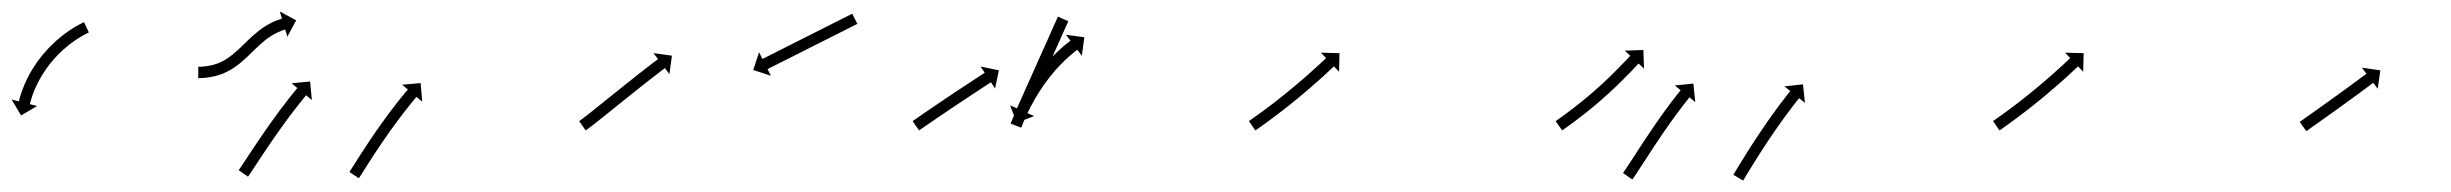

<svg xmlns="http://www.w3.org/2000/svg" viewBox="-28 -298 4315 338"><path d="M126.6 -240C127.2 -240.3 127.8 -240.6 128.4 -240.9L119.9 -259C119.3 -258.7 118.7 -258.4 118.1 -258.1C118.1 -258.1 118.1 -258.1 118 -258.1C118 -258.1 118 -258.1 118 -258.1C116.2 -257.2 114.5 -256.3 112.8 -255.4C112.8 -255.4 112.7 -255.4 112.7 -255.4C112.7 -255.4 112.6 -255.4 112.6 -255.4C110 -254 107.3 -252.5 104.7 -251C104.7 -251 104.6 -250.9 104.6 -250.9C104.6 -250.9 104.5 -250.9 104.5 -250.9C101.2 -248.9 97.9 -246.8 94.6 -244.6C94.6 -244.6 94.5 -244.6 94.5 -244.6C94.4 -244.5 94.4 -244.5 94.4 -244.5C90.6 -241.9 86.8 -239.2 83.1 -236.4C83.1 -236.4 83.1 -236.4 83.1 -236.3C83 -236.3 83 -236.3 83 -236.3C78.9 -233.1 75 -229.8 71.1 -226.4C71.1 -226.4 71 -226.4 71 -226.3C70.9 -226.3 70.9 -226.2 70.9 -226.2C66.8 -222.5 62.9 -218.7 59 -214.8C59 -214.8 58.9 -214.8 58.9 -214.7C58.8 -214.7 58.8 -214.6 58.8 -214.6C54.9 -210.5 51.1 -206.2 47.4 -201.9C47.4 -201.9 47.4 -201.9 47.3 -201.8C47.3 -201.8 47.3 -201.7 47.3 -201.7C43.7 -197.3 40.2 -192.8 36.9 -188.2C36.9 -188.2 36.8 -188.1 36.8 -188.1C36.8 -188 36.7 -187.9 36.7 -187.9C33.6 -183.4 30.6 -178.8 27.7 -174.1C27.7 -174.1 27.7 -174 27.7 -174C27.6 -173.9 27.6 -173.8 27.6 -173.8C25 -169.4 22.5 -164.8 20.2 -160.2C20.2 -160.2 20.2 -160.2 20.1 -160.1C20.1 -160.1 20.1 -160 20.1 -160C18.1 -155.9 16.2 -151.6 14.3 -147.4C14.3 -147.4 14.3 -147.3 14.3 -147.3C14.3 -147.2 14.3 -147.2 14.3 -147.2C12.8 -143.5 11.4 -139.9 10.1 -136.2C10.1 -136.2 10.1 -136.2 10.1 -136.1C10.1 -136.1 10 -136 10 -136C9.1 -133.2 8.2 -130.3 7.3 -127.4C7.3 -127.4 7.3 -127.4 7.3 -127.3C7.3 -127.3 7.2 -127.3 7.2 -127.3C6.7 -125.4 6.2 -123.5 5.7 -121.7C5.7 -121.7 5.7 -121.6 5.7 -121.6C5.7 -121.6 5.7 -121.6 5.7 -121.6C5.5 -120.9 5.3 -120.3 5.2 -119.6L-7.6 -122.9L9.1 -94.7L37.3 -111.4L24.5 -114.7C24.7 -115.3 24.9 -116 25 -116.6C25 -116.6 25 -116.6 25 -116.6C25 -116.5 25 -116.5 25 -116.5C25.5 -118.3 26 -120 26.5 -121.8C26.5 -121.8 26.5 -121.7 26.4 -121.7C26.4 -121.7 26.4 -121.6 26.4 -121.6C27.2 -124.3 28.1 -127 29 -129.7C29 -129.7 29 -129.6 29 -129.6C29 -129.5 28.9 -129.5 28.9 -129.5C30.2 -132.9 31.5 -136.4 32.8 -139.7C32.8 -139.7 32.8 -139.7 32.8 -139.6C32.8 -139.6 32.7 -139.5 32.7 -139.5C34.4 -143.5 36.2 -147.5 38.1 -151.3C38.1 -151.3 38.1 -151.3 38.1 -151.2C38 -151.2 38 -151.1 38 -151.1C40.2 -155.4 42.5 -159.7 44.9 -163.9C44.9 -163.9 44.9 -163.8 44.9 -163.7C44.8 -163.7 44.8 -163.6 44.8 -163.6C47.5 -168 50.3 -172.4 53.2 -176.6C53.2 -176.6 53.2 -176.6 53.2 -176.5C53.1 -176.5 53.1 -176.4 53.1 -176.4C56.2 -180.8 59.5 -185 62.8 -189.2C62.8 -189.2 62.8 -189.1 62.7 -189.1C62.7 -189 62.6 -189 62.6 -189C66.1 -193 69.7 -197 73.3 -200.9C73.3 -200.9 73.3 -200.8 73.3 -200.8C73.2 -200.8 73.2 -200.7 73.2 -200.7C76.8 -204.4 80.5 -208 84.4 -211.5C84.4 -211.5 84.3 -211.4 84.3 -211.4C84.2 -211.3 84.2 -211.3 84.2 -211.3C87.8 -214.5 91.6 -217.6 95.4 -220.6C95.4 -220.6 95.3 -220.5 95.3 -220.5C95.2 -220.5 95.2 -220.4 95.2 -220.4C98.6 -223 102.1 -225.6 105.7 -228C105.7 -228 105.7 -228 105.6 -228C105.6 -227.9 105.5 -227.9 105.5 -227.9C108.6 -229.9 111.7 -231.9 114.8 -233.7C114.8 -233.7 114.8 -233.7 114.7 -233.7C114.7 -233.7 114.7 -233.6 114.7 -233.6C117.1 -235 119.5 -236.4 122 -237.7C122 -237.7 122 -237.7 121.9 -237.7C121.9 -237.7 121.9 -237.7 121.9 -237.7C123.5 -238.5 125.1 -239.3 126.7 -240.1C126.7 -240.1 126.7 -240.1 126.7 -240.1C126.7 -240 126.6 -240 126.6 -240Z M322.9 -180.5C322.2 -180.5 321.6 -180.5 321 -180.5L321 -160.5C321.7 -160.5 322.4 -160.5 323.1 -160.5C323.1 -160.5 323.1 -160.5 323.1 -160.5C323.2 -160.5 323.2 -160.5 323.2 -160.5C325.2 -160.6 327.2 -160.6 329.1 -160.7C329.1 -160.7 329.2 -160.7 329.2 -160.7C329.3 -160.7 329.3 -160.7 329.3 -160.7C332.4 -161 335.5 -161.3 338.6 -161.7C338.6 -161.7 338.6 -161.7 338.7 -161.7C338.8 -161.7 338.9 -161.7 338.9 -161.7C342.9 -162.3 346.8 -163.1 350.8 -164C350.8 -164 350.9 -164 351 -164.1C351.1 -164.1 351.2 -164.1 351.2 -164.1C355.8 -165.4 360.4 -166.9 364.9 -168.6C364.9 -168.6 365 -168.7 365.1 -168.7C365.2 -168.8 365.4 -168.8 365.4 -168.8C370.2 -171 375 -173.5 379.7 -176.1C379.7 -176.1 379.8 -176.2 379.9 -176.3C380 -176.3 380.1 -176.4 380.1 -176.4C384.8 -179.4 389.4 -182.7 393.9 -186.2C393.9 -186.2 393.9 -186.2 394 -186.3C394.1 -186.4 394.2 -186.4 394.2 -186.4C398.5 -190.1 402.8 -193.8 407 -197.7C407 -197.7 407 -197.7 407 -197.8C407 -197.8 407.1 -197.8 407.1 -197.8C411.1 -201.6 415 -205.5 419 -209.4L419 -209.4L419 -209.4C422.7 -213 426.5 -216.6 430.4 -220.1C430.4 -220.1 430.3 -220.1 430.3 -220.1C430.2 -220 430.2 -220 430.2 -220C433.8 -223.1 437.5 -226.2 441.2 -229.2C441.2 -229.2 441.2 -229.1 441.1 -229.1C441 -229 441 -229 441 -229C444.4 -231.4 447.8 -233.8 451.4 -236.1C451.4 -236.1 451.3 -236 451.3 -236C451.2 -235.9 451.1 -235.9 451.1 -235.9C454.1 -237.6 457.3 -239.3 460.4 -240.9C460.4 -240.9 460.3 -240.8 460.3 -240.8C460.2 -240.8 460.1 -240.7 460.1 -240.7C462.6 -241.8 465.1 -242.9 467.6 -243.9C467.6 -243.9 467.6 -243.9 467.5 -243.8C467.5 -243.8 467.4 -243.8 467.4 -243.8C469.1 -244.4 470.7 -245 472.4 -245.5C472.4 -245.5 472.3 -245.5 472.3 -245.5C472.3 -245.5 472.3 -245.5 472.3 -245.5C472.9 -245.6 473.5 -245.8 474.1 -246L477.9 -233.4L493.4 -262.2L464.6 -277.8L468.4 -265.2C467.7 -265 467 -264.8 466.4 -264.6C466.4 -264.6 466.4 -264.6 466.3 -264.6C466.3 -264.6 466.3 -264.5 466.3 -264.5C464.4 -263.9 462.5 -263.3 460.7 -262.6C460.7 -262.6 460.6 -262.6 460.5 -262.6C460.5 -262.6 460.4 -262.5 460.4 -262.5C457.6 -261.4 454.7 -260.2 451.9 -259C451.9 -259 451.9 -258.9 451.8 -258.9C451.7 -258.9 451.6 -258.8 451.6 -258.8C448.1 -257.1 444.5 -255.2 441.1 -253.2C441.1 -253.2 441 -253.1 440.9 -253.1C440.9 -253.1 440.8 -253 440.8 -253C436.8 -250.5 432.9 -247.9 429.2 -245.1C429.2 -245.1 429.1 -245.1 429 -245C429 -245 428.9 -244.9 428.9 -244.9C424.8 -241.7 420.9 -238.4 417 -235C417 -235 417 -235 416.9 -234.9C416.9 -234.9 416.8 -234.9 416.8 -234.9C412.9 -231.2 408.9 -227.5 405 -223.7L405 -223.7L405 -223.7C401.1 -219.9 397.2 -216 393.2 -212.3C393.2 -212.3 393.3 -212.3 393.3 -212.3C393.3 -212.3 393.4 -212.4 393.4 -212.4C389.4 -208.7 385.4 -205.2 381.3 -201.8C381.3 -201.8 381.4 -201.8 381.5 -201.9C381.6 -201.9 381.6 -202 381.6 -202C377.6 -198.9 373.5 -196 369.3 -193.2C369.3 -193.2 369.4 -193.3 369.5 -193.3C369.6 -193.4 369.7 -193.5 369.7 -193.5C365.6 -191.1 361.5 -189 357.2 -187.1C357.2 -187.1 357.3 -187.2 357.5 -187.2C357.6 -187.3 357.7 -187.3 357.7 -187.3C353.8 -185.8 349.9 -184.5 345.8 -183.4C345.8 -183.4 345.9 -183.4 346.1 -183.4C346.2 -183.5 346.3 -183.5 346.3 -183.5C342.8 -182.7 339.3 -182 335.8 -181.5C335.8 -181.5 335.9 -181.5 336 -181.5C336.1 -181.5 336.1 -181.5 336.1 -181.5C333.4 -181.2 330.7 -180.9 327.9 -180.7C327.9 -180.7 328 -180.7 328 -180.7C328.1 -180.7 328.1 -180.7 328.1 -180.7C326.4 -180.6 324.6 -180.5 322.8 -180.5C322.8 -180.5 322.8 -180.5 322.8 -180.5C322.9 -180.5 322.9 -180.5 322.9 -180.5ZM393.3 0C392.9 0.5 392.6 1.1 392.2 1.6L408.6 13C409 12.4 409.4 11.9 409.8 11.3L409.8 11.3L409.8 11.3C410.9 9.7 411.9 8.2 413 6.6L413 6.6L413 6.6C414.6 4.1 416.3 1.7 417.9 -0.7L417.9 -0.8L417.9 -0.8C420 -3.9 422 -7.1 424.1 -10.2C426.6 -13.9 429 -17.7 431.5 -21.4L431.5 -21.4L431.5 -21.4C434.2 -25.5 437 -29.6 439.8 -33.8L439.8 -33.7L439.8 -33.7C442.7 -38.1 445.7 -42.5 448.7 -46.9L448.7 -46.9L448.7 -46.9C451.8 -51.4 454.9 -55.9 458 -60.4L458 -60.4L458 -60.4C461.2 -64.9 464.3 -69.3 467.5 -73.8L467.5 -73.8L467.5 -73.7C470.6 -78 473.7 -82.3 476.8 -86.6L476.8 -86.6L476.8 -86.6C479.8 -90.5 482.7 -94.5 485.7 -98.5L485.7 -98.4L485.7 -98.4C488.4 -102 491.1 -105.5 493.8 -109L493.8 -109L493.8 -108.9C496.1 -111.9 498.4 -114.8 500.7 -117.8L500.7 -117.8L500.7 -117.7C502.5 -120 504.3 -122.3 506.1 -124.5L506.1 -124.5L506.1 -124.5C507.3 -125.9 508.4 -127.4 509.6 -128.8L509.6 -128.8L509.6 -128.8C510 -129.3 510.5 -129.8 510.9 -130.3L521 -121.9L517.9 -154.5L485.3 -151.4L495.5 -143C495 -142.5 494.6 -142 494.2 -141.5L494.2 -141.5L494.2 -141.5C493 -140 491.8 -138.6 490.6 -137.1L490.6 -137.1L490.6 -137.1C488.7 -134.8 486.9 -132.5 485.1 -130.2L485.1 -130.2L485 -130.2C482.7 -127.2 480.3 -124.3 478 -121.3L478 -121.2L478 -121.2C475.2 -117.7 472.5 -114.1 469.8 -110.5L469.8 -110.5L469.7 -110.5C466.7 -106.5 463.7 -102.5 460.7 -98.5L460.7 -98.4L460.7 -98.4C457.5 -94.1 454.4 -89.8 451.3 -85.4L451.3 -85.4L451.2 -85.4C448 -80.9 444.8 -76.4 441.7 -71.9L441.6 -71.9L441.6 -71.8C438.5 -67.3 435.3 -62.8 432.2 -58.2L432.2 -58.2L432.2 -58.2C429.2 -53.8 426.2 -49.3 423.2 -44.9L423.2 -44.9L423.2 -44.9C420.4 -40.7 417.6 -36.6 414.8 -32.4L414.8 -32.4L414.8 -32.4C412.4 -28.7 409.9 -25 407.4 -21.2C405.4 -18.1 403.3 -14.9 401.2 -11.8L401.2 -11.8L401.2 -11.8C399.6 -9.4 398 -7 396.4 -4.6L396.4 -4.6L396.4 -4.6C395.4 -3.1 394.3 -1.5 393.3 0L393.3 0ZM588.2 3.1C587.8 3.7 587.4 4.2 587.1 4.8L603.8 15.8C604.1 15.2 604.5 14.7 604.9 14.1L604.9 14.1L604.9 14.1C605.9 12.5 607 10.9 608 9.3L608 9.3L608 9.3C609.6 6.8 611.1 4.3 612.7 1.9C614.7 -1.3 616.7 -4.5 618.7 -7.7L618.7 -7.7L618.7 -7.7C621.1 -11.4 623.5 -15.1 626 -18.9L625.9 -18.9L625.9 -18.9C628.6 -23 631.3 -27.2 634.1 -31.3L634.1 -31.3L634.1 -31.3C637 -35.7 639.9 -40.1 642.9 -44.5L642.9 -44.5L642.9 -44.5C645.9 -49 649 -53.5 652.2 -58L652.2 -58L652.1 -58C655.3 -62.4 658.4 -66.9 661.6 -71.4C661.6 -71.4 661.6 -71.3 661.6 -71.3C661.6 -71.3 661.6 -71.3 661.6 -71.3C664.7 -75.6 667.8 -79.9 671 -84.1C671 -84.1 670.9 -84.1 670.9 -84.1C670.9 -84.1 670.9 -84.1 670.9 -84.1C673.9 -88.1 676.9 -92 679.9 -95.9L679.8 -95.9L679.8 -95.9C682.5 -99.4 685.2 -102.9 688 -106.4L688 -106.4L688 -106.4C690.3 -109.3 692.6 -112.2 695 -115.1L695 -115.1L694.9 -115.1C696.8 -117.3 698.6 -119.6 700.4 -121.8L700.4 -121.8L700.4 -121.8C701.6 -123.2 702.8 -124.6 704 -126L704 -126L704 -126C704.4 -126.5 704.8 -127 705.2 -127.5L715.3 -119L712.5 -151.7L679.9 -148.9L690 -140.4C689.5 -139.9 689.1 -139.4 688.7 -138.9L688.7 -138.9L688.7 -138.9C687.4 -137.5 686.2 -136 685 -134.6L685 -134.5L685 -134.5C683.1 -132.3 681.3 -130 679.4 -127.7L679.4 -127.7L679.4 -127.7C677 -124.7 674.6 -121.8 672.3 -118.8L672.3 -118.8L672.3 -118.8C669.5 -115.2 666.7 -111.7 664 -108.1L664 -108.1L664 -108.1C660.9 -104.1 657.9 -100.1 654.9 -96.1C654.9 -96.1 654.9 -96 654.9 -96C654.9 -96 654.9 -96 654.9 -96C651.7 -91.7 648.5 -87.4 645.4 -83C645.4 -83 645.4 -83 645.4 -83C645.4 -83 645.3 -83 645.3 -83C642.1 -78.5 638.9 -74 635.8 -69.4L635.7 -69.4L635.7 -69.4C632.6 -64.9 629.4 -60.3 626.3 -55.7L626.3 -55.7L626.3 -55.7C623.3 -51.3 620.3 -46.8 617.4 -42.3L617.4 -42.3L617.4 -42.3C614.6 -38.1 611.9 -33.9 609.2 -29.7L609.1 -29.7L609.1 -29.7C606.7 -26 604.3 -22.2 601.9 -18.4L601.9 -18.4L601.9 -18.4C599.8 -15.2 597.8 -12 595.8 -8.8C594.2 -6.4 592.7 -3.9 591.1 -1.5L591.1 -1.5L591.1 -1.5C590.1 0.1 589.1 1.6 588.1 3.2L588.1 3.1Z M993.1 -85.9C992.6 -85.5 992.1 -85.2 991.6 -84.8L1003 -68.4C1003.6 -68.8 1004.1 -69.2 1004.7 -69.6C1004.7 -69.6 1004.7 -69.6 1004.7 -69.6C1004.7 -69.6 1004.7 -69.6 1004.7 -69.6C1006.3 -70.7 1007.9 -71.9 1009.4 -73C1009.4 -73 1009.4 -73 1009.4 -73.1C1009.5 -73.1 1009.5 -73.1 1009.5 -73.1C1011.8 -74.8 1014.2 -76.6 1016.5 -78.4L1016.5 -78.5L1016.5 -78.5C1019.5 -80.8 1022.5 -83.1 1025.5 -85.5L1025.5 -85.5L1025.5 -85.5C1029 -88.3 1032.5 -91.1 1036 -93.9L1036 -93.9L1036.1 -93.9C1039.9 -97 1043.8 -100.1 1047.7 -103.3C1051.9 -106.6 1056 -110 1060.2 -113.3C1064.5 -116.8 1068.7 -120.2 1073 -123.6C1077.3 -127.1 1081.6 -130.5 1085.9 -133.9L1085.9 -133.9L1085.9 -133.9C1090 -137.2 1094.2 -140.6 1098.4 -143.9L1098.4 -143.9L1098.4 -143.9C1102.3 -146.9 1106.2 -150 1110.1 -153.1L1110.1 -153.1L1110.1 -153.1C1113.6 -155.8 1117.1 -158.6 1120.6 -161.3L1120.6 -161.3L1120.6 -161.3C1123.6 -163.6 1126.5 -165.9 1129.5 -168.2L1129.5 -168.2L1129.5 -168.2C1131.8 -170 1134.1 -171.7 1136.4 -173.5L1136.4 -173.5L1136.4 -173.5C1137.9 -174.6 1139.4 -175.7 1140.9 -176.9C1141.4 -177.3 1141.9 -177.7 1142.4 -178.1L1150.4 -167.6L1154.9 -200L1122.4 -204.5L1130.4 -194C1129.8 -193.6 1129.3 -193.2 1128.8 -192.8C1127.3 -191.7 1125.8 -190.5 1124.3 -189.4L1124.3 -189.4L1124.3 -189.4C1122 -187.6 1119.7 -185.8 1117.3 -184L1117.3 -184L1117.3 -184C1114.3 -181.7 1111.3 -179.4 1108.3 -177.1L1108.3 -177.1L1108.3 -177.1C1104.8 -174.3 1101.3 -171.6 1097.7 -168.8L1097.7 -168.8L1097.7 -168.8C1093.8 -165.7 1089.9 -162.6 1086 -159.5L1086 -159.5L1086 -159.5C1081.8 -156.2 1077.6 -152.9 1073.4 -149.6L1073.4 -149.6L1073.4 -149.6C1069.1 -146.1 1064.8 -142.7 1060.5 -139.2C1056.2 -135.8 1051.9 -132.3 1047.6 -128.9C1043.5 -125.5 1039.3 -122.2 1035.2 -118.9C1031.3 -115.7 1027.4 -112.6 1023.5 -109.5L1023.5 -109.5L1023.5 -109.5C1020.1 -106.7 1016.6 -104 1013.1 -101.2L1013.1 -101.2L1013.1 -101.2C1010.2 -98.9 1007.2 -96.6 1004.3 -94.3L1004.3 -94.3L1004.3 -94.3C1002 -92.5 999.7 -90.8 997.4 -89C997.4 -89 997.5 -89.1 997.5 -89.1C997.5 -89.1 997.5 -89.1 997.5 -89.1C996 -88 994.6 -86.9 993.1 -85.9C993.1 -85.9 993.1 -85.9 993.1 -85.9C993.1 -85.9 993.1 -85.9 993.1 -85.9ZM1479.5 -255.1C1480.1 -255.4 1480.7 -255.7 1481.3 -256L1472.3 -273.9C1471.7 -273.6 1471.1 -273.3 1470.5 -273C1468.8 -272.1 1467.2 -271.3 1465.5 -270.4C1462.9 -269.1 1460.3 -267.8 1457.7 -266.5C1454.3 -264.8 1450.9 -263.1 1447.6 -261.4C1443.6 -259.4 1439.6 -257.4 1435.6 -255.4C1431.2 -253.1 1426.7 -250.9 1422.3 -248.7C1417.5 -246.3 1412.7 -243.9 1408 -241.5C1403.1 -239 1398.2 -236.5 1393.2 -234C1388.3 -231.5 1383.4 -229.1 1378.5 -226.6C1373.7 -224.2 1369 -221.8 1364.2 -219.4C1359.8 -217.2 1355.3 -214.9 1350.9 -212.7C1346.9 -210.7 1342.9 -208.7 1338.9 -206.6C1335.5 -204.9 1332.2 -203.2 1328.8 -201.5C1326.2 -200.2 1323.6 -198.9 1321 -197.6C1319.3 -196.8 1317.7 -195.9 1316 -195.1C1315.4 -194.8 1314.8 -194.5 1314.2 -194.2L1308.3 -206L1298 -174.8L1329.1 -164.6L1323.2 -176.3C1323.8 -176.6 1324.4 -176.9 1325 -177.2C1326.7 -178.1 1328.3 -178.9 1330 -179.8C1332.6 -181.1 1335.2 -182.4 1337.8 -183.7C1341.2 -185.4 1344.5 -187.1 1347.9 -188.8C1351.9 -190.8 1355.9 -192.8 1359.9 -194.8C1364.3 -197.1 1368.8 -199.3 1373.2 -201.5C1378 -203.9 1382.7 -206.3 1387.5 -208.7C1392.4 -211.2 1397.3 -213.7 1402.2 -216.2C1407.2 -218.6 1412.1 -221.1 1417 -223.6C1421.7 -226 1426.5 -228.4 1431.3 -230.8C1435.7 -233 1440.2 -235.3 1444.6 -237.5C1448.6 -239.5 1452.6 -241.5 1456.6 -243.5C1460 -245.2 1463.3 -246.9 1466.7 -248.6C1469.3 -250 1471.9 -251.3 1474.5 -252.6C1476.2 -253.4 1477.8 -254.3 1479.5 -255.1Z M1580 -85.8C1579.5 -85.5 1579 -85.1 1578.6 -84.8L1590 -68.4C1590.5 -68.7 1590.9 -69 1591.4 -69.4C1592.7 -70.3 1594 -71.2 1595.4 -72.1C1597.4 -73.5 1599.5 -75 1601.5 -76.4C1604.2 -78.2 1606.9 -80.1 1609.6 -81.9C1612.7 -84.1 1615.9 -86.3 1619.1 -88.4L1619.1 -88.4L1619.1 -88.4C1622.6 -90.8 1626.1 -93.2 1629.7 -95.7L1629.7 -95.7L1629.7 -95.6C1633.5 -98.2 1637.3 -100.8 1641.1 -103.4L1641.1 -103.3L1641.1 -103.3C1645 -106 1648.9 -108.6 1652.9 -111.3L1652.9 -111.3L1652.9 -111.3C1656.8 -113.9 1660.7 -116.5 1664.7 -119.1C1668.5 -121.7 1672.3 -124.2 1676.1 -126.7C1679.7 -129.1 1683.3 -131.4 1686.9 -133.8C1690.1 -135.9 1693.3 -138 1696.5 -140.1C1699.2 -141.9 1702 -143.7 1704.7 -145.5C1706.8 -146.8 1708.9 -148.2 1711 -149.6C1712.3 -150.5 1713.7 -151.3 1715 -152.2C1715.5 -152.5 1716 -152.9 1716.5 -153.2L1723.7 -142.1L1730.4 -174.2L1698.3 -180.9L1705.5 -169.9C1705.1 -169.6 1704.6 -169.3 1704.1 -169C1702.7 -168.1 1701.4 -167.2 1700 -166.3C1697.9 -164.9 1695.8 -163.6 1693.7 -162.2C1691 -160.4 1688.3 -158.6 1685.6 -156.9C1682.3 -154.7 1679.1 -152.6 1675.9 -150.5C1672.3 -148.1 1668.7 -145.8 1665.1 -143.4C1661.3 -140.9 1657.4 -138.3 1653.6 -135.8C1649.7 -133.2 1645.7 -130.5 1641.7 -127.9L1641.7 -127.9L1641.7 -127.9C1637.8 -125.2 1633.8 -122.6 1629.9 -119.9L1629.9 -119.9L1629.9 -119.9C1626.1 -117.4 1622.3 -114.8 1618.5 -112.2L1618.5 -112.2L1618.5 -112.2C1614.9 -109.8 1611.3 -107.4 1607.8 -104.9L1607.8 -104.9L1607.8 -104.9C1604.6 -102.8 1601.4 -100.6 1598.2 -98.4C1595.5 -96.5 1592.9 -94.7 1590.2 -92.8C1588.1 -91.4 1586 -90 1584 -88.5C1582.6 -87.6 1581.3 -86.7 1580 -85.8ZM1851.9 -258.8C1852.1 -259.4 1852.4 -260 1852.7 -260.6L1834.4 -268.8C1834.1 -268.2 1833.9 -267.6 1833.6 -266.9C1832.8 -265.2 1832.1 -263.5 1831.3 -261.8C1830.1 -259.2 1828.9 -256.5 1827.7 -253.9C1826.2 -250.4 1824.7 -247 1823.1 -243.5C1821.3 -239.4 1819.5 -235.4 1817.7 -231.3C1815.6 -226.7 1813.6 -222.2 1811.6 -217.6C1809.4 -212.8 1807.2 -207.9 1805 -203C1802.8 -198 1800.5 -193 1798.3 -188C1796.1 -182.9 1793.8 -177.9 1791.6 -172.9C1789.4 -168 1787.2 -163.2 1785 -158.3C1783 -153.8 1781 -149.2 1778.9 -144.7C1777.1 -140.6 1775.3 -136.5 1773.5 -132.4C1771.9 -129 1770.4 -125.5 1768.9 -122.1C1767.7 -119.4 1766.5 -116.8 1765.3 -114.1C1764.5 -112.4 1763.8 -110.7 1763 -109C1762.7 -108.4 1762.5 -107.8 1762.2 -107.2L1750.2 -112.5L1761.9 -81.9L1792.5 -93.6L1780.4 -99C1780.7 -99.6 1781 -100.2 1781.3 -100.8C1782 -102.5 1782.8 -104.2 1783.6 -106C1784.7 -108.6 1785.9 -111.3 1787.1 -113.9C1788.7 -117.4 1790.2 -120.8 1791.7 -124.3C1793.6 -128.3 1795.4 -132.4 1797.2 -136.5C1799.2 -141 1801.3 -145.6 1803.3 -150.1C1805.5 -155 1807.6 -159.9 1809.8 -164.7C1812.1 -169.8 1814.3 -174.8 1816.6 -179.8C1818.8 -184.8 1821.1 -189.9 1823.3 -194.9C1825.5 -199.7 1827.6 -204.6 1829.8 -209.5C1831.9 -214 1833.9 -218.6 1835.9 -223.1C1837.7 -227.2 1839.6 -231.3 1841.4 -235.4C1842.9 -238.8 1844.5 -242.2 1846 -245.7C1847.2 -248.3 1848.4 -251 1849.6 -253.7C1850.3 -255.4 1851.1 -257.1 1851.9 -258.8ZM1751.9 -82.3C1751.6 -81.7 1751.4 -81.1 1751.1 -80.4L1769.8 -73.2C1770 -73.8 1770.3 -74.4 1770.5 -75L1770.5 -75L1770.5 -75C1771.2 -76.7 1771.8 -78.4 1772.5 -80.1C1772.5 -80.1 1772.5 -80.1 1772.5 -80.1C1772.5 -80.1 1772.5 -80.1 1772.5 -80.1C1773.6 -82.7 1774.7 -85.3 1775.8 -88C1775.8 -88 1775.8 -87.9 1775.8 -87.9C1775.8 -87.9 1775.8 -87.9 1775.8 -87.9C1777.3 -91.3 1778.8 -94.6 1780.4 -98C1780.4 -98 1780.4 -98 1780.4 -97.9C1780.4 -97.9 1780.3 -97.9 1780.3 -97.9C1782.2 -101.8 1784.2 -105.8 1786.2 -109.7C1786.2 -109.7 1786.1 -109.6 1786.1 -109.6C1786.1 -109.6 1786.1 -109.6 1786.1 -109.6C1788.4 -113.9 1790.7 -118.2 1793.1 -122.4C1793.1 -122.4 1793.1 -122.4 1793.1 -122.4C1793 -122.3 1793 -122.3 1793 -122.3C1795.6 -126.8 1798.3 -131.3 1801.1 -135.7C1801.1 -135.7 1801.1 -135.7 1801 -135.7C1801 -135.6 1801 -135.6 1801 -135.6C1803.9 -140.1 1806.9 -144.6 1810 -149C1810 -149 1809.9 -149 1809.9 -149C1809.9 -148.9 1809.9 -148.9 1809.9 -148.9C1813 -153.3 1816.2 -157.6 1819.5 -161.8C1819.5 -161.8 1819.5 -161.8 1819.4 -161.8C1819.4 -161.7 1819.4 -161.7 1819.4 -161.7C1822.6 -165.8 1826 -169.8 1829.3 -173.7C1829.3 -173.7 1829.3 -173.7 1829.3 -173.7C1829.3 -173.6 1829.2 -173.6 1829.2 -173.6C1832.5 -177.2 1835.7 -180.8 1839.1 -184.3C1839.1 -184.3 1839.1 -184.3 1839 -184.3C1839 -184.2 1839 -184.2 1839 -184.2C1842 -187.3 1845.1 -190.4 1848.3 -193.4C1848.3 -193.4 1848.3 -193.3 1848.2 -193.3C1848.2 -193.3 1848.2 -193.2 1848.2 -193.2C1850.9 -195.7 1853.6 -198.2 1856.4 -200.6C1856.4 -200.6 1856.3 -200.6 1856.3 -200.6C1856.3 -200.5 1856.3 -200.5 1856.3 -200.5C1858.4 -202.4 1860.6 -204.2 1862.8 -206C1862.8 -206 1862.8 -205.9 1862.8 -205.9C1862.7 -205.9 1862.7 -205.9 1862.7 -205.9C1864.1 -207 1865.6 -208.2 1867 -209.3C1867 -209.3 1867 -209.3 1867 -209.3C1867 -209.2 1867 -209.2 1867 -209.2C1867.5 -209.6 1868 -210 1868.5 -210.4L1876.5 -199.9L1880.9 -232.4L1848.5 -236.8L1856.4 -226.4C1855.9 -225.9 1855.4 -225.5 1854.8 -225.1C1854.8 -225.1 1854.8 -225.1 1854.8 -225.1C1854.8 -225.1 1854.8 -225.1 1854.8 -225.1C1853.3 -223.9 1851.8 -222.7 1850.3 -221.5C1850.3 -221.5 1850.2 -221.5 1850.2 -221.5C1850.2 -221.5 1850.2 -221.5 1850.2 -221.5C1847.9 -219.6 1845.6 -217.7 1843.3 -215.8C1843.3 -215.8 1843.3 -215.7 1843.3 -215.7C1843.2 -215.7 1843.2 -215.7 1843.2 -215.7C1840.3 -213.1 1837.4 -210.6 1834.6 -207.9C1834.6 -207.9 1834.6 -207.9 1834.6 -207.9C1834.5 -207.9 1834.5 -207.8 1834.5 -207.8C1831.2 -204.7 1827.9 -201.5 1824.7 -198.2C1824.7 -198.2 1824.7 -198.2 1824.7 -198.2C1824.6 -198.1 1824.6 -198.1 1824.6 -198.1C1821.1 -194.4 1817.7 -190.7 1814.3 -186.9C1814.3 -186.9 1814.3 -186.8 1814.2 -186.8C1814.2 -186.8 1814.2 -186.7 1814.2 -186.7C1810.6 -182.6 1807.2 -178.4 1803.8 -174.2C1803.8 -174.2 1803.7 -174.1 1803.7 -174.1C1803.7 -174.1 1803.7 -174 1803.7 -174C1800.2 -169.6 1796.9 -165.1 1793.6 -160.5C1793.6 -160.5 1793.6 -160.5 1793.6 -160.5C1793.5 -160.4 1793.5 -160.4 1793.5 -160.4C1790.3 -155.8 1787.2 -151.1 1784.2 -146.4C1784.2 -146.4 1784.2 -146.4 1784.1 -146.4C1784.1 -146.3 1784.1 -146.3 1784.1 -146.3C1781.2 -141.7 1778.4 -137 1775.7 -132.3C1775.7 -132.3 1775.7 -132.3 1775.7 -132.3C1775.7 -132.2 1775.6 -132.2 1775.6 -132.2C1773.2 -127.8 1770.7 -123.3 1768.4 -118.9C1768.4 -118.9 1768.4 -118.8 1768.4 -118.8C1768.3 -118.8 1768.3 -118.7 1768.3 -118.7C1766.3 -114.7 1764.3 -110.6 1762.3 -106.5C1762.3 -106.5 1762.3 -106.5 1762.3 -106.5C1762.3 -106.4 1762.3 -106.4 1762.3 -106.4C1760.6 -102.9 1759 -99.5 1757.5 -95.9C1757.5 -95.9 1757.5 -95.9 1757.5 -95.9C1757.5 -95.9 1757.5 -95.9 1757.5 -95.9C1756.3 -93.1 1755.1 -90.4 1754 -87.7C1754 -87.7 1754 -87.7 1754 -87.7C1754 -87.6 1754 -87.6 1754 -87.6C1753.3 -85.9 1752.6 -84.1 1751.9 -82.3L1751.9 -82.3Z M2172.2 -85.9C2171.7 -85.5 2171.1 -85.2 2170.6 -84.8L2182 -68.4C2182.6 -68.8 2183.1 -69.1 2183.6 -69.5L2183.6 -69.5L2183.7 -69.5C2185.2 -70.6 2186.7 -71.7 2188.3 -72.8L2188.3 -72.8L2188.3 -72.8C2190.7 -74.5 2193.1 -76.2 2195.4 -77.9L2195.5 -77.9L2195.5 -77.9C2198.6 -80.1 2201.6 -82.4 2204.7 -84.6L2204.7 -84.6L2204.7 -84.6C2208.3 -87.3 2212 -90 2215.6 -92.6L2215.6 -92.7L2215.6 -92.7C2219.6 -95.7 2223.6 -98.7 2227.6 -101.8L2227.6 -101.8L2227.6 -101.8C2231.8 -105.1 2236.1 -108.4 2240.3 -111.7L2240.3 -111.7L2240.3 -111.7C2244.6 -115.2 2248.9 -118.7 2253.2 -122.2L2253.3 -122.2L2253.3 -122.2C2257.6 -125.7 2261.8 -129.2 2266.1 -132.8L2266.1 -132.8L2266.1 -132.8C2270.2 -136.3 2274.3 -139.8 2278.3 -143.3L2278.4 -143.3L2278.4 -143.3C2282.2 -146.6 2285.9 -149.9 2289.7 -153.2L2289.7 -153.2L2289.7 -153.2C2293.1 -156.2 2296.4 -159.2 2299.8 -162.2L2299.8 -162.2L2299.8 -162.2C2302.6 -164.8 2305.4 -167.4 2308.2 -169.9L2308.2 -169.9L2308.2 -170C2310.4 -171.9 2312.5 -173.9 2314.6 -175.9L2314.6 -175.9L2314.6 -176C2316 -177.2 2317.4 -178.5 2318.8 -179.8L2318.8 -179.8L2318.8 -179.8C2319.2 -180.3 2319.7 -180.8 2320.2 -181.2L2329.3 -171.7L2330.1 -204.4L2297.4 -205.3L2306.4 -195.7C2306 -195.3 2305.5 -194.8 2305 -194.4L2305 -194.4L2305 -194.4C2303.7 -193.1 2302.3 -191.8 2300.9 -190.5L2301 -190.5L2301 -190.5C2298.8 -188.6 2296.7 -186.6 2294.6 -184.6L2294.6 -184.6L2294.6 -184.6C2291.9 -182.1 2289.1 -179.6 2286.3 -177L2286.3 -177L2286.3 -177.1C2283.1 -174.1 2279.7 -171.1 2276.4 -168.2L2276.4 -168.2L2276.5 -168.2C2272.7 -164.9 2269 -161.6 2265.3 -158.4L2265.3 -158.4L2265.3 -158.4C2261.3 -155 2257.2 -151.5 2253.2 -148.1L2253.2 -148.1L2253.2 -148.1C2249 -144.6 2244.8 -141.1 2240.6 -137.7L2240.6 -137.7L2240.6 -137.7C2236.4 -134.2 2232.1 -130.8 2227.8 -127.4L2227.9 -127.4L2227.9 -127.4C2223.7 -124.1 2219.5 -120.9 2215.3 -117.6L2215.4 -117.6L2215.4 -117.6C2211.4 -114.6 2207.5 -111.6 2203.5 -108.6L2203.6 -108.7L2203.6 -108.7C2200 -106 2196.5 -103.4 2192.9 -100.7L2192.9 -100.7L2192.9 -100.8C2189.9 -98.5 2186.8 -96.3 2183.8 -94.1L2183.8 -94.1L2183.8 -94.2C2181.5 -92.5 2179.1 -90.8 2176.7 -89.1L2176.7 -89.1L2176.8 -89.1C2175.2 -88.1 2173.7 -87 2172.2 -85.9L2172.2 -85.9Z M2712.2 -85.9C2711.6 -85.5 2711.1 -85.2 2710.6 -84.8L2722 -68.4C2722.6 -68.8 2723.1 -69.2 2723.6 -69.5L2723.7 -69.5L2723.7 -69.5C2725.2 -70.6 2726.7 -71.7 2728.3 -72.8L2728.3 -72.8L2728.3 -72.8C2730.7 -74.5 2733.1 -76.2 2735.5 -78L2735.5 -78L2735.5 -78C2738.6 -80.2 2741.6 -82.5 2744.7 -84.7C2744.7 -84.7 2744.7 -84.8 2744.7 -84.8C2744.7 -84.8 2744.7 -84.8 2744.7 -84.8C2748.3 -87.5 2751.9 -90.2 2755.5 -93C2755.5 -93 2755.5 -93 2755.5 -93C2755.5 -93 2755.5 -93 2755.5 -93C2759.5 -96.1 2763.5 -99.2 2767.4 -102.3C2767.4 -102.3 2767.4 -102.4 2767.4 -102.4C2767.4 -102.4 2767.4 -102.4 2767.4 -102.4C2771.6 -105.8 2775.8 -109.2 2779.9 -112.6C2779.9 -112.6 2779.9 -112.6 2779.9 -112.7C2780 -112.7 2780 -112.7 2780 -112.7C2784.2 -116.3 2788.4 -119.9 2792.6 -123.5C2792.6 -123.5 2792.6 -123.5 2792.6 -123.6C2792.7 -123.6 2792.7 -123.6 2792.7 -123.6C2796.8 -127.3 2801 -131 2805.1 -134.7C2805.1 -134.7 2805.1 -134.7 2805.1 -134.7C2805.1 -134.7 2805.1 -134.8 2805.1 -134.8C2809.1 -138.4 2813 -142.1 2816.9 -145.8C2816.9 -145.8 2816.9 -145.8 2816.9 -145.8C2816.9 -145.8 2817 -145.8 2817 -145.8C2820.6 -149.3 2824.2 -152.8 2827.8 -156.4C2827.8 -156.4 2827.8 -156.4 2827.8 -156.4C2827.8 -156.4 2827.8 -156.4 2827.8 -156.4C2831 -159.6 2834.2 -162.8 2837.3 -166L2837.3 -166L2837.3 -166C2840 -168.7 2842.6 -171.5 2845.3 -174.2L2845.3 -174.2L2845.3 -174.2C2847.3 -176.4 2849.3 -178.5 2851.3 -180.6L2851.3 -180.6L2851.3 -180.6C2852.6 -182 2853.9 -183.4 2855.2 -184.8C2855.7 -185.3 2856.1 -185.7 2856.6 -186.2L2866.2 -177.2L2865 -210L2832.3 -208.8L2841.9 -199.9C2841.5 -199.4 2841 -198.9 2840.6 -198.4C2839.3 -197 2838 -195.7 2836.8 -194.3L2836.8 -194.3L2836.8 -194.3C2834.8 -192.2 2832.8 -190.1 2830.8 -188L2830.8 -188L2830.8 -188.1C2828.2 -185.3 2825.6 -182.7 2823 -180L2823 -180L2823 -180C2819.9 -176.8 2816.8 -173.7 2813.7 -170.6C2813.7 -170.6 2813.7 -170.6 2813.7 -170.6C2813.7 -170.6 2813.7 -170.6 2813.7 -170.6C2810.2 -167.1 2806.6 -163.7 2803.1 -160.2C2803.1 -160.2 2803.1 -160.3 2803.1 -160.3C2803.1 -160.3 2803.1 -160.3 2803.1 -160.3C2799.3 -156.6 2795.4 -153 2791.6 -149.4C2791.6 -149.4 2791.6 -149.5 2791.6 -149.5C2791.6 -149.5 2791.6 -149.5 2791.6 -149.5C2787.6 -145.8 2783.5 -142.2 2779.4 -138.6C2779.4 -138.6 2779.4 -138.6 2779.4 -138.6C2779.5 -138.6 2779.5 -138.6 2779.5 -138.6C2775.4 -135 2771.2 -131.5 2767.1 -127.9C2767.1 -127.9 2767.1 -128 2767.1 -128C2767.1 -128 2767.1 -128 2767.1 -128C2763 -124.6 2759 -121.3 2754.9 -117.9C2754.9 -117.9 2754.9 -117.9 2754.9 -117.9C2754.9 -118 2754.9 -118 2754.9 -118C2751 -114.9 2747.2 -111.8 2743.3 -108.8C2743.3 -108.8 2743.3 -108.8 2743.3 -108.8C2743.3 -108.8 2743.3 -108.8 2743.3 -108.8C2739.8 -106.1 2736.3 -103.4 2732.7 -100.8C2732.7 -100.8 2732.7 -100.8 2732.7 -100.8C2732.8 -100.8 2732.8 -100.8 2732.8 -100.8C2729.8 -98.6 2726.7 -96.3 2723.7 -94.1L2723.7 -94.2L2723.8 -94.2C2721.4 -92.5 2719.1 -90.8 2716.7 -89.1L2716.7 -89.1L2716.7 -89.1C2715.2 -88.1 2713.7 -87 2712.2 -85.9L2712.2 -85.9ZM2830.3 5C2829.9 5.5 2829.6 6 2829.2 6.6L2845.6 18C2846 17.4 2846.4 16.9 2846.8 16.3L2846.8 16.3L2846.8 16.3C2847.9 14.8 2848.9 13.2 2850 11.6L2850 11.6L2850 11.6C2851.6 9.2 2853.3 6.7 2854.9 4.3L2854.9 4.3L2854.9 4.2C2857 1.1 2859.1 -2.1 2861.1 -5.3L2861.1 -5.3L2861.1 -5.3C2863.6 -9 2866 -12.8 2868.5 -16.5C2871.2 -20.7 2873.9 -24.9 2876.6 -29L2876.6 -29L2876.6 -29C2879.5 -33.5 2882.4 -37.9 2885.3 -42.4L2885.3 -42.3L2885.3 -42.3C2888.4 -46.9 2891.4 -51.5 2894.5 -56L2894.4 -56L2894.4 -56C2897.5 -60.5 2900.6 -65 2903.7 -69.5L2903.7 -69.5L2903.7 -69.5C2906.7 -73.8 2909.7 -78.2 2912.8 -82.5L2912.8 -82.5L2912.8 -82.5C2915.7 -86.5 2918.6 -90.5 2921.5 -94.5L2921.5 -94.5L2921.4 -94.5C2924.1 -98 2926.7 -101.6 2929.4 -105.1L2929.4 -105.1L2929.4 -105.1C2931.6 -108.1 2933.9 -111 2936.2 -114L2936.2 -114L2936.2 -114C2937.9 -116.3 2939.7 -118.5 2941.5 -120.8L2941.5 -120.8L2941.5 -120.8C2942.6 -122.2 2943.8 -123.7 2945 -125.1L2945 -125.1L2944.9 -125.1C2945.4 -125.6 2945.8 -126.1 2946.2 -126.6L2956.4 -118.3L2953 -150.9L2920.4 -147.5L2930.6 -139.2C2930.2 -138.7 2929.8 -138.2 2929.4 -137.7L2929.4 -137.6L2929.4 -137.6C2928.2 -136.2 2927 -134.7 2925.8 -133.2L2925.8 -133.2L2925.8 -133.2C2924 -130.9 2922.2 -128.6 2920.4 -126.3L2920.4 -126.3L2920.4 -126.2C2918 -123.2 2915.7 -120.2 2913.4 -117.2L2913.4 -117.2L2913.4 -117.2C2910.7 -113.6 2908 -110 2905.4 -106.3L2905.3 -106.3L2905.3 -106.3C2902.4 -102.3 2899.4 -98.2 2896.5 -94.1L2896.5 -94.1L2896.5 -94.1C2893.4 -89.7 2890.3 -85.3 2887.3 -80.9L2887.2 -80.9L2887.2 -80.9C2884.1 -76.3 2881 -71.8 2877.9 -67.2L2877.9 -67.2L2877.9 -67.2C2874.8 -62.6 2871.7 -58 2868.7 -53.4L2868.7 -53.4L2868.6 -53.4C2865.7 -48.9 2862.8 -44.4 2859.8 -40L2859.8 -40L2859.8 -40C2857.1 -35.8 2854.4 -31.6 2851.7 -27.4C2849.2 -23.7 2846.8 -19.9 2844.4 -16.2L2844.4 -16.2L2844.4 -16.2C2842.3 -13 2840.3 -9.9 2838.2 -6.8L2838.2 -6.8L2838.2 -6.8C2836.6 -4.4 2835 -2 2833.4 0.4L2833.4 0.4L2833.4 0.4C2832.4 1.9 2831.4 3.5 2830.3 5L2830.3 5ZM3024.5 8C3024.2 8.5 3023.8 9.1 3023.5 9.7L3040.7 19.9C3041 19.4 3041.3 18.8 3041.7 18.2C3042.6 16.6 3043.6 15 3044.5 13.4L3044.5 13.4L3044.5 13.4C3046 10.9 3047.5 8.5 3049 6L3049 6L3049 6C3051 2.8 3052.9 -0.4 3054.9 -3.6L3054.9 -3.6L3054.9 -3.6C3057.2 -7.4 3059.6 -11.2 3061.9 -14.9L3061.9 -14.9L3061.9 -14.9C3064.6 -19.1 3067.2 -23.3 3069.9 -27.5L3069.9 -27.5L3069.9 -27.5C3072.7 -31.9 3075.6 -36.4 3078.5 -40.8L3078.5 -40.8L3078.5 -40.8C3081.5 -45.4 3084.5 -49.9 3087.6 -54.5L3087.6 -54.5L3087.5 -54.4C3090.6 -59 3093.7 -63.5 3096.8 -68L3096.8 -68L3096.8 -68C3099.8 -72.3 3102.8 -76.7 3105.9 -81L3105.9 -81L3105.8 -80.9C3108.7 -85 3111.6 -89 3114.5 -93L3114.5 -93L3114.5 -92.9C3117.1 -96.5 3119.8 -100.1 3122.4 -103.6L3122.4 -103.6L3122.4 -103.6C3124.7 -106.6 3126.9 -109.5 3129.2 -112.5L3129.2 -112.5L3129.2 -112.5C3131 -114.8 3132.8 -117 3134.5 -119.3L3134.5 -119.3L3134.5 -119.3C3135.7 -120.7 3136.8 -122.2 3138 -123.6L3138 -123.6L3138 -123.6C3138.4 -124.1 3138.8 -124.6 3139.2 -125.2L3149.5 -116.9L3146 -149.5L3113.4 -146L3123.6 -137.7C3123.2 -137.2 3122.8 -136.7 3122.4 -136.1L3122.4 -136.1L3122.4 -136.1C3121.2 -134.7 3120 -133.2 3118.9 -131.7L3118.8 -131.7L3118.8 -131.7C3117 -129.4 3115.2 -127.1 3113.4 -124.7L3113.4 -124.7L3113.4 -124.7C3111.1 -121.7 3108.8 -118.7 3106.5 -115.7L3106.5 -115.6L3106.4 -115.6C3103.8 -112 3101.1 -108.4 3098.4 -104.8L3098.4 -104.8L3098.4 -104.8C3095.4 -100.7 3092.5 -96.7 3089.6 -92.6L3089.6 -92.6L3089.5 -92.5C3086.5 -88.2 3083.4 -83.8 3080.3 -79.4L3080.3 -79.4L3080.3 -79.3C3077.2 -74.8 3074.1 -70.2 3071 -65.6L3071 -65.6L3070.9 -65.6C3067.9 -61 3064.8 -56.4 3061.8 -51.8L3061.8 -51.8L3061.8 -51.7C3058.8 -47.3 3055.9 -42.8 3053 -38.3L3053 -38.2L3053 -38.2C3050.3 -34 3047.7 -29.8 3045 -25.6L3045 -25.5L3045 -25.5C3042.6 -21.7 3040.2 -17.9 3037.9 -14.1L3037.9 -14.1L3037.9 -14.1C3035.9 -10.9 3033.9 -7.6 3031.9 -4.4L3031.9 -4.4L3031.9 -4.4C3030.4 -1.9 3028.9 0.6 3027.4 3.1L3027.4 3.1L3027.4 3.1C3026.4 4.7 3025.5 6.3 3024.5 8Z M3482.2 -85.9C3481.7 -85.5 3481.1 -85.2 3480.6 -84.8L3492 -68.4C3492.6 -68.8 3493.1 -69.1 3493.6 -69.5L3493.6 -69.5L3493.7 -69.5C3495.2 -70.6 3496.7 -71.7 3498.3 -72.8L3498.3 -72.8L3498.3 -72.8C3500.7 -74.5 3503.1 -76.2 3505.4 -77.9L3505.5 -77.9L3505.5 -77.9C3508.6 -80.1 3511.6 -82.4 3514.7 -84.6L3514.7 -84.6L3514.7 -84.6C3518.3 -87.3 3522 -90 3525.6 -92.6L3525.6 -92.7L3525.6 -92.7C3529.6 -95.7 3533.6 -98.7 3537.6 -101.8L3537.6 -101.8L3537.6 -101.8C3541.8 -105.1 3546.1 -108.4 3550.3 -111.7L3550.3 -111.7L3550.3 -111.7C3554.6 -115.2 3558.9 -118.7 3563.2 -122.2L3563.3 -122.2L3563.3 -122.2C3567.6 -125.7 3571.8 -129.2 3576.1 -132.8L3576.1 -132.8L3576.1 -132.8C3580.2 -136.3 3584.3 -139.8 3588.3 -143.3L3588.4 -143.3L3588.4 -143.3C3592.2 -146.6 3595.9 -149.9 3599.7 -153.2L3599.7 -153.2L3599.7 -153.2C3603.1 -156.2 3606.4 -159.2 3609.8 -162.2L3609.8 -162.2L3609.8 -162.2C3612.6 -164.8 3615.4 -167.4 3618.2 -169.9L3618.2 -169.9L3618.2 -170C3620.4 -171.9 3622.5 -173.9 3624.6 -175.9L3624.6 -175.9L3624.6 -176C3626 -177.2 3627.4 -178.5 3628.8 -179.8L3628.8 -179.8L3628.8 -179.8C3629.2 -180.3 3629.7 -180.8 3630.2 -181.2L3639.3 -171.7L3640.1 -204.4L3607.4 -205.3L3616.4 -195.7C3616 -195.3 3615.5 -194.8 3615 -194.4L3615 -194.4L3615 -194.4C3613.7 -193.1 3612.3 -191.8 3610.9 -190.5L3611 -190.5L3611 -190.5C3608.8 -188.6 3606.7 -186.6 3604.6 -184.6L3604.6 -184.6L3604.6 -184.6C3601.9 -182.1 3599.1 -179.6 3596.3 -177L3596.3 -177L3596.3 -177.1C3593.1 -174.1 3589.7 -171.1 3586.4 -168.2L3586.4 -168.2L3586.5 -168.2C3582.7 -164.9 3579 -161.6 3575.3 -158.4L3575.3 -158.4L3575.3 -158.4C3571.3 -155 3567.2 -151.5 3563.2 -148.1L3563.2 -148.1L3563.2 -148.1C3559 -144.6 3554.8 -141.1 3550.6 -137.7L3550.6 -137.7L3550.6 -137.7C3546.4 -134.2 3542.1 -130.8 3537.8 -127.4L3537.9 -127.4L3537.9 -127.4C3533.7 -124.1 3529.5 -120.9 3525.3 -117.6L3525.4 -117.6L3525.4 -117.6C3521.4 -114.6 3517.5 -111.6 3513.5 -108.6L3513.6 -108.7L3513.6 -108.7C3510 -106 3506.5 -103.4 3502.9 -100.7L3502.9 -100.7L3502.9 -100.8C3499.9 -98.5 3496.8 -96.3 3493.8 -94.1L3493.8 -94.1L3493.8 -94.2C3491.5 -92.5 3489.1 -90.8 3486.7 -89.1L3486.7 -89.1L3486.8 -89.1C3485.2 -88.1 3483.7 -87 3482.2 -85.9L3482.2 -85.9Z M4021.8 -84.4C4021.4 -84 4020.9 -83.7 4020.5 -83.4L4032.1 -67.1C4032.5 -67.4 4033 -67.7 4033.4 -68C4034.7 -68.9 4035.9 -69.8 4037.2 -70.7C4039.1 -72.1 4041.1 -73.5 4043 -74.9C4045.5 -76.6 4048 -78.4 4050.6 -80.2C4053.6 -82.3 4056.5 -84.5 4059.5 -86.6C4062.9 -89 4066.2 -91.3 4069.5 -93.7C4073.1 -96.2 4076.6 -98.8 4080.2 -101.3C4083.9 -104 4087.5 -106.6 4091.2 -109.2C4094.9 -111.9 4098.6 -114.5 4102.2 -117.2L4102.2 -117.2L4102.2 -117.2C4105.8 -119.7 4109.3 -122.3 4112.9 -124.9L4112.9 -124.9L4112.9 -124.9C4116.2 -127.3 4119.5 -129.7 4122.8 -132.1L4122.8 -132.1L4122.8 -132.1C4125.7 -134.3 4128.7 -136.5 4131.6 -138.7L4131.7 -138.7L4131.7 -138.7C4134.1 -140.5 4136.6 -142.4 4139.1 -144.2C4141.1 -145.6 4143 -147.1 4144.9 -148.5C4146.1 -149.4 4147.4 -150.3 4148.6 -151.3C4149 -151.6 4149.5 -151.9 4149.9 -152.3L4157.8 -141.7L4162.4 -174.2L4130 -178.8L4137.9 -168.2C4137.5 -167.9 4137 -167.6 4136.6 -167.3C4135.4 -166.4 4134.1 -165.4 4132.9 -164.5C4131 -163.1 4129.1 -161.7 4127.2 -160.3C4124.7 -158.4 4122.2 -156.6 4119.8 -154.7L4119.8 -154.8L4119.8 -154.8C4116.8 -152.6 4113.9 -150.4 4110.9 -148.3L4111 -148.3L4111 -148.3C4107.7 -145.9 4104.4 -143.4 4101.1 -141L4101.1 -141L4101.1 -141.1C4097.6 -138.5 4094 -135.9 4090.5 -133.4L4090.5 -133.4L4090.5 -133.4C4086.9 -130.7 4083.2 -128.1 4079.5 -125.5C4075.9 -122.8 4072.2 -120.2 4068.6 -117.6C4065 -115.1 4061.5 -112.5 4057.9 -110C4054.6 -107.6 4051.3 -105.3 4047.9 -102.9C4045 -100.8 4042 -98.7 4039 -96.5C4036.5 -94.7 4033.9 -93 4031.4 -91.2C4029.5 -89.8 4027.5 -88.4 4025.6 -87C4024.3 -86.1 4023.1 -85.2 4021.8 -84.4Z"/></svg>

Font: FRB American Cursive Just Arrows Extralight
Style: Italic
Weight: 200
Italic angle: -25°
Version: Version 2.0;Modular Font Editor K font №1